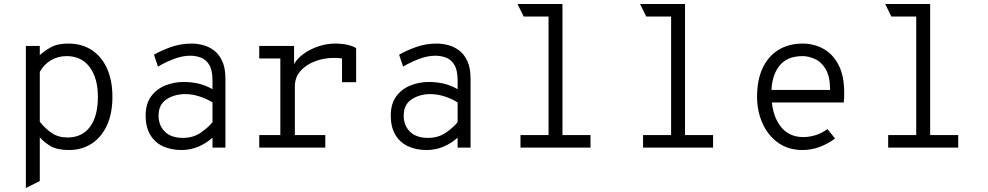

<svg xmlns="http://www.w3.org/2000/svg" viewBox="-20 -742 4968 965"><path d="M110 203V-511H180V-465Q205 -487.5 237 -505.2Q269 -523 323 -523Q392.5 -523 442.2 -489.8Q492 -456.5 518.5 -396.5Q545 -336.5 545 -256Q545 -170.5 517 -110.8Q489 -51 439.8 -19.5Q390.5 12 327 12Q268 12 235 -7.2Q202 -26.5 180 -52V168ZM319 -51Q392 -51 432 -104Q472 -157 472 -256Q472 -349 430.8 -404.5Q389.5 -460 315 -460Q271.5 -460 236.2 -439.2Q201 -418.5 180 -381V-130Q206.5 -96.5 239.5 -73.8Q272.5 -51 319 -51Z M892 12Q838.5 12 798 -7.2Q757.5 -26.5 734.8 -65Q712 -103.5 712 -161Q712 -220 739.2 -257.2Q766.5 -294.5 810.2 -312.2Q854 -330 904 -330Q941 -330 975.8 -322.2Q1010.5 -314.5 1048 -294V-337Q1048 -388.5 1032 -415.5Q1016 -442.5 990.2 -452.2Q964.5 -462 936 -462Q895.5 -462 850.2 -444.2Q805 -426.5 774 -407L754 -467Q786.5 -486.5 837 -504.8Q887.5 -523 943 -523Q970.5 -523 1000 -515.5Q1029.5 -508 1055.2 -488.8Q1081 -469.5 1097 -435Q1113 -400.5 1113 -346V0H1048V-50Q1017.5 -22.5 977.8 -5.2Q938 12 892 12ZM899 -49Q950 -49 987.5 -74.2Q1025 -99.5 1048 -128V-227Q1023.5 -243.5 986 -256.2Q948.5 -269 911 -269Q857 -269 817 -242.8Q777 -216.5 777 -161Q777 -111 808.8 -80Q840.5 -49 899 -49Z M1283 0V-63H1389V-448H1283V-511H1458V-396L1452 -410Q1470 -445.5 1505 -470.8Q1540 -496 1581.8 -509.5Q1623.5 -523 1662 -523Q1701 -523 1728 -516.5Q1755 -510 1770 -500V-329H1699V-479L1716 -444Q1704 -448 1689.5 -449.5Q1675 -451 1657 -451Q1610.5 -451 1565.5 -434.8Q1520.5 -418.5 1491.2 -386.5Q1462 -354.5 1462 -307V-63H1615V0Z M2124 12Q2070.5 12 2030 -7.2Q1989.5 -26.5 1966.8 -65Q1944 -103.5 1944 -161Q1944 -220 1971.2 -257.2Q1998.5 -294.5 2042.2 -312.2Q2086 -330 2136 -330Q2173 -330 2207.8 -322.2Q2242.5 -314.5 2280 -294V-337Q2280 -388.5 2264 -415.5Q2248 -442.5 2222.2 -452.2Q2196.5 -462 2168 -462Q2127.5 -462 2082.2 -444.2Q2037 -426.5 2006 -407L1986 -467Q2018.5 -486.5 2069 -504.8Q2119.5 -523 2175 -523Q2202.5 -523 2232 -515.5Q2261.5 -508 2287.2 -488.8Q2313 -469.5 2329 -435Q2345 -400.5 2345 -346V0H2280V-50Q2249.5 -22.5 2209.8 -5.2Q2170 12 2124 12ZM2131 -49Q2182 -49 2219.5 -74.2Q2257 -99.5 2280 -128V-227Q2255.5 -243.5 2218 -256.2Q2180.5 -269 2143 -269Q2089 -269 2049 -242.8Q2009 -216.5 2009 -161Q2009 -111 2040.8 -80Q2072.5 -49 2131 -49Z M2737 0V-688L2807 -722V0ZM2596 0V-63H2948V0ZM2612 -659 2581 -722H2807L2770 -659Z M3353 0V-688L3423 -722V0ZM3212 0V-63H3564V0ZM3228 -659 3197 -722H3423L3386 -659Z M4014 12Q3941.5 12 3890.2 -25Q3839 -62 3812 -123Q3785 -184 3785 -256Q3785 -341 3813.5 -400.8Q3842 -460.5 3893.5 -491.8Q3945 -523 4014 -523Q4070.5 -523 4118 -497Q4165.5 -471 4194.2 -416.5Q4223 -362 4223 -276Q4223 -268 4222.8 -255.8Q4222.5 -243.5 4221 -227H3841V-290H4152Q4152 -358.5 4129.5 -395.2Q4107 -432 4074.8 -446Q4042.5 -460 4014 -460Q3934 -460 3895.5 -409Q3857 -358 3857 -273Q3857 -170.5 3899.5 -111.8Q3942 -53 4017 -53Q4046.5 -53 4077.5 -62.2Q4108.5 -71.5 4139 -93L4177 -46Q4145.5 -21.5 4103 -4.8Q4060.5 12 4014 12Z M4585 0V-688L4655 -722V0ZM4444 0V-63H4796V0ZM4460 -659 4429 -722H4655L4618 -659Z"/></svg>

Font: Overpass Mono Light
Style: Regular
Weight: 300
Monospace: yes
Designer: Delve Withrington, Dave Bailey
Foundry: Delve Fonts LLC
Version: Version 4.000